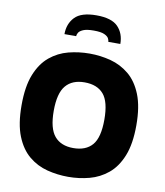

<svg xmlns="http://www.w3.org/2000/svg" viewBox="-100 -1026 958 1117"><g transform="rotate(10 379.0 -467.0)"><path d="M379 10Q315 10 254.5 -5.5Q194 -21 145.5 -61Q97 -101 68.5 -172Q40 -243 40 -354Q40 -465 68.5 -536Q97 -607 145.5 -647Q194 -687 254.5 -702.5Q315 -718 379 -718Q443 -718 503.5 -702Q564 -686 612.5 -646Q661 -606 689.5 -535Q718 -464 718 -354Q718 -244 689.5 -173Q661 -102 612.5 -62Q564 -22 503.5 -6Q443 10 379 10ZM379 -160Q453 -160 491 -204Q529 -248 529 -354Q529 -460 491 -504Q453 -548 379 -548Q306 -548 268 -503Q230 -458 230 -354Q230 -250 268 -205Q306 -160 379 -160ZM379 -944Q289 -944 251.5 -904.5Q214 -865 214 -804H283Q283 -813 289.5 -824.5Q296 -836 316.5 -845Q337 -854 379 -854Q421 -854 441 -845Q461 -836 467 -824.5Q473 -813 473 -804H544Q544 -866 506.5 -905Q469 -944 379 -944Z"/></g></svg>

Font: Rowdies
Style: Regular
Weight: 400
Designer: Jaikishan Patel
Version: Version 1.000; ttfautohint (v1.8.3)